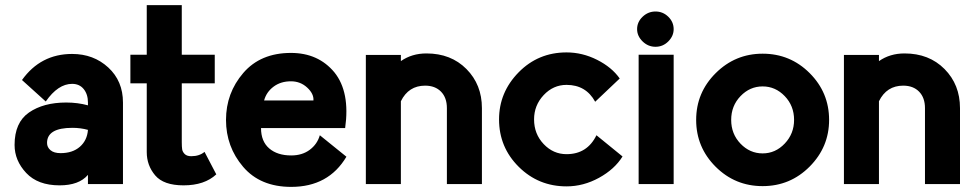

<svg xmlns="http://www.w3.org/2000/svg" viewBox="-20 -720 3825 751"><path d="M159 -323 66 -407Q139 -509 262 -509Q346 -509 403.5 -456Q461 -403 461 -319V0H324V-36Q289 5 213 5Q128 5 82.5 -43.5Q37 -92 37 -153Q37 -241 93.5 -280Q150 -319 239 -319Q284 -319 324 -308V-319Q324 -351 307.5 -371.5Q291 -392 262 -392Q207 -392 159 -323ZM263 -220Q164 -220 164 -161Q164 -144 177.5 -132.5Q191 -121 217 -121Q264 -121 292.5 -146Q321 -171 324 -212Q295 -220 263 -220Z M780 -126 826 -38Q780 5 698 5Q620 5 587 -34Q554 -73 554 -125V-394H490V-506H554V-700H691V-506H820V-394H691V-164Q691 -146 692.5 -136Q694 -126 702.5 -117.5Q711 -109 728 -109Q760 -109 780 -126Z M1231 -191 1335 -107Q1265 11 1119 11Q998 11 931 -67.5Q864 -146 864 -251Q864 -356 931.5 -434.5Q999 -513 1118 -513Q1225 -513 1288 -437Q1350 -360 1330 -219H1001Q1001 -167 1033 -139.5Q1065 -112 1119 -112Q1162 -112 1191.5 -134Q1221 -156 1231 -191ZM1013 -327H1206Q1208 -353 1181.5 -377.5Q1155 -402 1118 -402Q1078 -402 1050 -381Q1022 -360 1013 -327Z M1548 -505V-481Q1591 -511 1648 -511Q1744 -511 1804.5 -450Q1865 -389 1865 -297V0H1728V-297Q1728 -338 1705 -361.5Q1682 -385 1643 -385Q1578 -385 1548 -324V0H1411V-505Z M2313 -191 2415 -108Q2384 -58 2323 -24.5Q2262 9 2196 9Q2086 9 2009 -67.5Q1932 -144 1932 -253Q1932 -359 2008.5 -437Q2085 -515 2196 -515Q2258 -515 2315.5 -486Q2373 -457 2404 -413L2308 -322Q2272 -388 2196 -388Q2144 -388 2106.5 -348Q2069 -308 2069 -253Q2069 -196 2106.5 -156.5Q2144 -117 2196 -117Q2277 -117 2313 -191Z M2472 -606Q2472 -634 2493.5 -654.5Q2515 -675 2544 -675Q2573 -675 2594 -654.5Q2615 -634 2615 -606Q2615 -579 2594 -558Q2573 -537 2544 -537Q2515 -537 2493.5 -558Q2472 -579 2472 -606ZM2478 0V-506H2615V0Z M3223 -251Q3223 -145 3147 -68.5Q3071 8 2963 8Q2855 8 2779 -68Q2703 -144 2703 -251Q2703 -358 2779.5 -434Q2856 -510 2963 -510Q3071 -510 3147 -434Q3223 -358 3223 -251ZM3086 -251Q3086 -306 3049.5 -344Q3013 -382 2963 -382Q2913 -382 2876.5 -344Q2840 -306 2840 -251Q2840 -196 2876.5 -158Q2913 -120 2963 -120Q3013 -120 3049.5 -158.5Q3086 -197 3086 -251Z M3418 -505V-481Q3461 -511 3518 -511Q3614 -511 3674.5 -450Q3735 -389 3735 -297V0H3598V-297Q3598 -338 3575 -361.5Q3552 -385 3513 -385Q3448 -385 3418 -324V0H3281V-505Z"/></svg>

Font: LilGrotesk Bold
Style: Regular
Weight: 700
Designer: BSozoo
Foundry: BSozoo
Version: Version 1.001;PS 001.001;hotconv 1.0.70;makeotf.lib2.5.58329